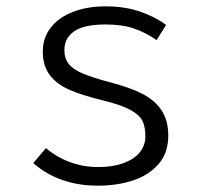

<svg xmlns="http://www.w3.org/2000/svg" viewBox="-20 -568 655 598"><path d="M432.8 -143.6Q432.8 -172.8 423.6 -191.5Q414.4 -210.3 386.4 -225.6Q358.5 -241 302.1 -254.9Q236.9 -270.8 197.2 -287.9Q157.4 -305.1 135.4 -333.8Q113.3 -362.6 113.3 -407.2Q113.3 -450.8 138.5 -482.6Q163.6 -514.4 207.9 -531.3Q252.3 -548.2 308.7 -548.2Q367.7 -548.2 414.9 -532.3Q462.1 -516.4 497.4 -490.3L467.7 -443.1Q433.8 -466.7 397.4 -479.2Q361 -491.8 309.2 -491.8Q241.5 -491.8 211 -470.5Q180.5 -449.2 180.5 -412.3Q180.5 -385.6 194.4 -368.5Q208.2 -351.3 239 -338.5Q269.7 -325.6 328.2 -310.3Q386.2 -294.9 424.1 -275.4Q462.1 -255.9 483.1 -224.4Q504.1 -192.8 504.1 -145.1Q504.1 -91.3 473.3 -56.4Q442.6 -21.5 393.1 -5.6Q343.6 10.3 285.1 10.3Q164.6 10.3 83.6 -60L123.1 -106.7Q155.4 -79 197.2 -63.3Q239 -47.7 285.6 -47.7Q330.8 -47.7 364.1 -59.7Q397.4 -71.8 415.1 -93.3Q432.8 -114.9 432.8 -143.6Z"/></svg>

Font: Fira Code Fixed Light
Style: Regular
Weight: 300
Monospace: yes
Designer: Carrois Corporate, Edenspiekermann AG, Nikita Prokopov
Foundry: Carrois Corporate, Edenspiekermann AG, Nikita Prokopov
Version: Version 5.002